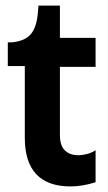

<svg xmlns="http://www.w3.org/2000/svg" viewBox="-20 -658 388 689"><path d="M233 11Q152 11 110.5 -32.5Q69 -76 69 -164V-421H8V-506H23Q71 -511 91.5 -536.5Q112 -562 116 -613L118 -638H195V-522H323V-418H195V-174Q195 -135 213 -118Q231 -101 261 -101Q276 -101 293 -105.5Q310 -110 323 -119V-4Q297 4 275 7.5Q253 11 233 11Z"/></svg>

Font: Bricolage Grotesque 96pt ExtraBold 96pt SemiBold
Style: Regular
Weight: 600
Version: Version 1.001;gftools[0.9.33.dev8+g029e19f]